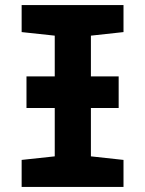

<svg xmlns="http://www.w3.org/2000/svg" viewBox="-20 -734 570 754"><path d="M65 0H465V-106L337 -120V-310H446V-434H337V-594L465 -608V-714H65V-608L195 -594V-434H84V-310H195V-120L65 -106Z"/></svg>

Font: Noto Sans Mono Condensed ExtraBold
Style: Regular
Weight: 800
Width: 3
Designer: Monotype Design Team
Foundry: Monotype Imaging Inc.
Version: Version 2.014